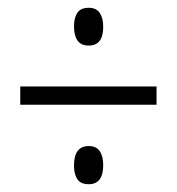

<svg xmlns="http://www.w3.org/2000/svg" viewBox="-20 -599 454 493"><path d="M170 -531Q170 -553 178.5 -566Q187 -579 208 -579Q227 -579 236 -566Q245 -553 245 -530Q245 -482 208 -482Q188 -482 179 -495Q170 -508 170 -531ZM32 -330V-377H382V-330ZM170 -174Q170 -224 208 -224Q227 -224 236 -211Q245 -198 245 -175Q245 -126 208 -126Q187 -126 178.5 -139Q170 -152 170 -174Z"/></svg>

Font: Noto Sans Sinhala UI ExtraCondensed Light
Style: Regular
Weight: 300
Width: 2
Designer: Jelle Bosma - Monotype Design Team
Foundry: Monotype Imaging Inc.
Version: Version 2.006; ttfautohint (v1.8.4.7-5d5b)